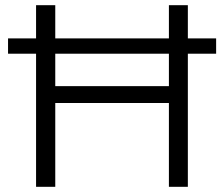

<svg xmlns="http://www.w3.org/2000/svg" viewBox="-20 -720 863 740"><path d="M631 0V-323H193V0H119V-513H11V-572H119V-700H193V-572H631V-700H704V-572H813V-513H704V0ZM193 -388H631V-513H193Z"/></svg>

Font: Montserrat
Style: Regular
Weight: 400
Designer: Julieta Ulanovsky
Foundry: Julieta Ulanovsky
Version: Version 9.000; ttfautohint (v1.8.4.7-5d5b)